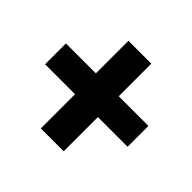

<svg xmlns="http://www.w3.org/2000/svg" viewBox="-133 -731 802 802"><g transform="rotate(45 268.0 -330.0)"><path d="M511.2 -396.5V-273.4H335.9V-71.3H200.7V-273.4H23.9V-396.5H200.7V-588.9H335.9V-396.5Z"/></g></svg>

Font: Battambang
Style: Bold
Weight: 700
Designer: Danh Hong
Version: Version 8.002; ttfautohint (v1.8.3)